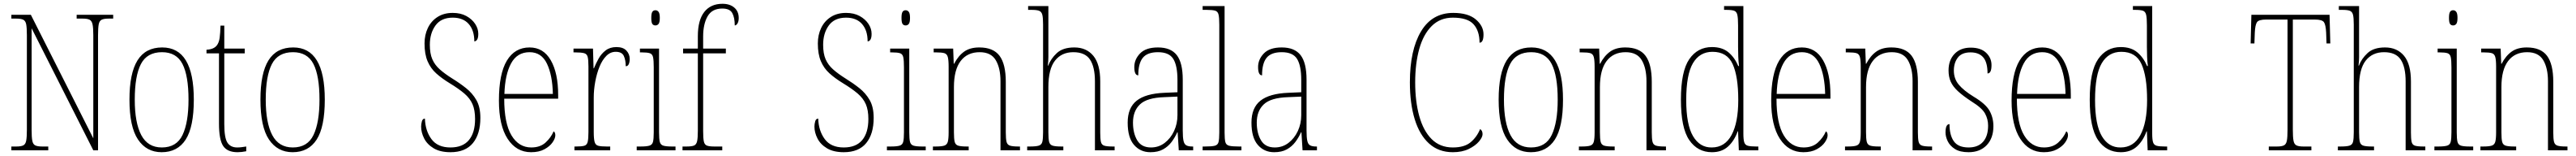

<svg xmlns="http://www.w3.org/2000/svg" viewBox="-20 -792 13610 822"><path d="M40 0V-20H66Q91 -20 103 -26Q115 -32 118.5 -51Q122 -70 122 -108V-606Q122 -645 118.5 -663.5Q115 -682 103 -688Q91 -694 66 -694H40V-714H143L473 -63V-606Q473 -645 469 -663.5Q465 -682 453.5 -688Q442 -694 417 -694H385V-714H578V-694H554Q529 -694 517 -688Q505 -682 501.5 -663.5Q498 -645 498 -606V0H473L147 -643V-108Q147 -70 150.5 -51Q154 -32 166 -26Q178 -20 203 -20H235V0Z M834 10Q754 10 709 -57Q664 -124 664 -267Q664 -406 706.5 -474Q749 -542 837 -542Q1004 -542 1004 -267Q1004 -123 961 -56.5Q918 10 834 10ZM835 -15Q913 -15 944.5 -81Q976 -147 976 -267Q976 -393 944 -455Q912 -517 836 -517Q757 -517 724.5 -454.5Q692 -392 692 -267Q692 -145 726.5 -80Q761 -15 835 -15Z M1235 10Q1181 10 1159 -23Q1137 -56 1137 -141V-511H1071V-530Q1109 -532 1125 -552Q1137 -567 1140.5 -592.5Q1144 -618 1145 -657H1165V-536H1273V-511H1165V-138Q1165 -66 1181.5 -40.5Q1198 -15 1233 -15Q1246 -15 1256.5 -16.5Q1267 -18 1281 -20V5Q1256 10 1235 10Z M1526 10Q1446 10 1401 -57Q1356 -124 1356 -267Q1356 -406 1398.5 -474Q1441 -542 1529 -542Q1696 -542 1696 -267Q1696 -123 1653 -56.5Q1610 10 1526 10ZM1527 -15Q1605 -15 1636.5 -81Q1668 -147 1668 -267Q1668 -393 1636 -455Q1604 -517 1528 -517Q1449 -517 1416.5 -454.5Q1384 -392 1384 -267Q1384 -145 1418.5 -80Q1453 -15 1527 -15Z M2360 10Q2306 10 2271.5 -10.5Q2237 -31 2221 -62.5Q2205 -94 2205 -125Q2205 -138 2209 -152.5Q2213 -167 2225 -167Q2227 -103 2259.5 -59Q2292 -15 2360 -15Q2425 -15 2457.5 -54Q2490 -93 2490 -165Q2490 -212 2476.5 -243Q2463 -274 2433 -299.5Q2403 -325 2355 -354Q2314 -379 2284.5 -405.5Q2255 -432 2239 -469.5Q2223 -507 2223 -563Q2223 -608 2240.5 -644.5Q2258 -681 2291.5 -702.5Q2325 -724 2372 -724Q2414 -724 2444 -707.5Q2474 -691 2490.5 -666Q2507 -641 2507 -614Q2507 -593 2501 -583.5Q2495 -574 2486 -574Q2486 -632 2456.5 -665.5Q2427 -699 2372 -699Q2311 -699 2281 -658Q2251 -617 2251 -556Q2251 -510 2264 -480Q2277 -450 2303.5 -426.5Q2330 -403 2370 -378Q2409 -354 2442.5 -327.5Q2476 -301 2497 -264.5Q2518 -228 2518 -171Q2518 -86 2478.5 -38Q2439 10 2360 10Z M2786 10Q2708 10 2662 -60.5Q2616 -131 2616 -262Q2616 -403 2658 -472.5Q2700 -542 2778 -542Q2851 -542 2890 -474.5Q2929 -407 2929 -291V-272H2644Q2644 -142 2682.5 -78.5Q2721 -15 2787 -15Q2834 -15 2862.5 -41Q2891 -67 2905 -100Q2914 -95 2914 -79Q2914 -63 2899.5 -42Q2885 -21 2856.5 -5.5Q2828 10 2786 10ZM2901 -297Q2899 -395 2870 -456Q2841 -517 2778 -517Q2712 -517 2680 -457.5Q2648 -398 2645 -297Z M3015 0V-20H3022Q3053 -20 3067 -24Q3081 -28 3085 -44.5Q3089 -61 3089 -97V-441Q3089 -476 3085 -492Q3081 -508 3065.5 -512Q3050 -516 3017 -516H3010V-536H3113L3116 -432H3118Q3128 -457 3142.5 -483Q3157 -509 3180 -526.5Q3203 -544 3237 -544Q3272 -544 3289.5 -525.5Q3307 -507 3307 -481Q3307 -465 3302 -454Q3297 -443 3286 -443Q3286 -475 3276 -497Q3266 -519 3233 -519Q3205 -519 3183.5 -497.5Q3162 -476 3147.5 -440.5Q3133 -405 3125 -362Q3117 -319 3117 -277V-97Q3117 -61 3121.5 -44.5Q3126 -28 3140.5 -24Q3155 -20 3186 -20H3204V0Z M3443 -658Q3432 -658 3426.5 -666Q3421 -674 3421 -698Q3421 -721 3426.5 -729.5Q3432 -738 3443 -738Q3453 -738 3459.5 -729.5Q3466 -721 3466 -698Q3466 -674 3459.5 -666Q3453 -658 3443 -658ZM3344 0V-20H3364Q3396 -20 3411 -24.5Q3426 -29 3430 -44.5Q3434 -60 3434 -95V-437Q3434 -473 3430.5 -490Q3427 -507 3413.5 -511.5Q3400 -516 3370 -516H3361V-536H3462V-95Q3462 -60 3466 -44.5Q3470 -29 3484.5 -24.5Q3499 -20 3531 -20H3549V0Z M3586 0V-20H3607Q3634 -20 3646.5 -25Q3659 -30 3663 -47.5Q3667 -65 3667 -102V-511H3589V-536H3667V-601Q3667 -686 3701 -729Q3735 -772 3797 -772Q3836 -772 3859.5 -752Q3883 -732 3883 -697Q3883 -679 3876.5 -668.5Q3870 -658 3862 -658Q3862 -699 3849 -723Q3836 -747 3796 -747Q3742 -747 3718.5 -706Q3695 -665 3695 -600V-536H3815V-511H3695V-102Q3695 -65 3698.5 -47.5Q3702 -30 3714.5 -25Q3727 -20 3754 -20H3796V0Z M4438 10Q4384 10 4349.5 -10.5Q4315 -31 4299 -62.5Q4283 -94 4283 -125Q4283 -138 4287 -152.5Q4291 -167 4303 -167Q4305 -103 4337.5 -59Q4370 -15 4438 -15Q4503 -15 4535.5 -54Q4568 -93 4568 -165Q4568 -212 4554.5 -243Q4541 -274 4511 -299.5Q4481 -325 4433 -354Q4392 -379 4362.5 -405.5Q4333 -432 4317 -469.5Q4301 -507 4301 -563Q4301 -608 4318.5 -644.5Q4336 -681 4369.5 -702.5Q4403 -724 4450 -724Q4492 -724 4522 -707.5Q4552 -691 4568.5 -666Q4585 -641 4585 -614Q4585 -593 4579 -583.5Q4573 -574 4564 -574Q4564 -632 4534.5 -665.5Q4505 -699 4450 -699Q4389 -699 4359 -658Q4329 -617 4329 -556Q4329 -510 4342 -480Q4355 -450 4381.5 -426.5Q4408 -403 4448 -378Q4487 -354 4520.5 -327.5Q4554 -301 4575 -264.5Q4596 -228 4596 -171Q4596 -86 4556.5 -38Q4517 10 4438 10Z M4765 -658Q4754 -658 4748.5 -666Q4743 -674 4743 -698Q4743 -721 4748.5 -729.5Q4754 -738 4765 -738Q4775 -738 4781.5 -729.5Q4788 -721 4788 -698Q4788 -674 4781.5 -666Q4775 -658 4765 -658ZM4666 0V-20H4686Q4718 -20 4733 -24.5Q4748 -29 4752 -44.5Q4756 -60 4756 -95V-437Q4756 -473 4752.5 -490Q4749 -507 4735.5 -511.5Q4722 -516 4692 -516H4683V-536H4784V-95Q4784 -60 4788 -44.5Q4792 -29 4806.5 -24.5Q4821 -20 4853 -20H4871V0Z M4909 0V-20H4922Q4954 -20 4968.5 -24.5Q4983 -29 4987.5 -44.5Q4992 -60 4992 -95V-441Q4992 -476 4987.5 -492Q4983 -508 4969 -512Q4955 -516 4925 -516H4913V-536H5016L5019 -456H5021Q5043 -498 5074 -520Q5105 -542 5154 -542Q5228 -542 5261 -498Q5294 -454 5294 -361V-95Q5294 -60 5298 -44.5Q5302 -29 5316.5 -24.5Q5331 -20 5362 -20H5369V0H5266V-364Q5266 -433 5241 -475Q5216 -517 5156 -517Q5091 -517 5055.5 -470.5Q5020 -424 5020 -333V-95Q5020 -60 5024 -44.5Q5028 -29 5042.5 -24.5Q5057 -20 5089 -20H5098V0Z M5407 0V-20H5421Q5453 -20 5468 -24.5Q5483 -29 5487 -44.5Q5491 -60 5491 -95V-663Q5491 -698 5487 -714Q5483 -730 5470.5 -735Q5458 -740 5431 -740H5412V-760H5519V-491Q5519 -471 5516 -446H5518Q5532 -483 5564 -512.5Q5596 -542 5656 -542Q5720 -542 5756.5 -498Q5793 -454 5793 -363V-94Q5793 -61 5796.5 -45Q5800 -29 5814 -24.5Q5828 -20 5859 -20H5869V0H5765V-363Q5765 -439 5739 -478Q5713 -517 5651 -517Q5589 -517 5554 -472.5Q5519 -428 5519 -333V-95Q5519 -60 5523 -44.5Q5527 -29 5541.5 -24.5Q5556 -20 5588 -20H5598V0Z M6058 10Q6005 10 5971.5 -28.5Q5938 -67 5938 -146Q5938 -224 5985.5 -261.5Q6033 -299 6132 -303L6201 -306V-371Q6201 -446 6179 -481.5Q6157 -517 6098 -517Q6042 -517 6018 -487.5Q5994 -458 5994 -395Q5973 -395 5973 -439Q5973 -479 6003.5 -510.5Q6034 -542 6098 -542Q6166 -542 6197.5 -501.5Q6229 -461 6229 -372V-105Q6229 -68 6233 -50Q6237 -32 6248 -26Q6259 -20 6280 -20H6284V0H6208L6202 -95H6200Q6188 -68 6170 -44Q6152 -20 6125 -5Q6098 10 6058 10ZM6061 -15Q6102 -15 6133.5 -39Q6165 -63 6183 -101.5Q6201 -140 6201 -185V-283L6131 -280Q6040 -277 6003 -242Q5966 -207 5966 -146Q5966 -90 5988.5 -52.5Q6011 -15 6061 -15Z M6334 0V-20H6345Q6382 -20 6398 -24Q6414 -28 6418 -43.5Q6422 -59 6422 -94V-662Q6422 -699 6418 -715.5Q6414 -732 6399.5 -736Q6385 -740 6355 -740H6334V-760H6450V-94Q6450 -59 6454 -43.5Q6458 -28 6474.5 -24Q6491 -20 6527 -20H6539V0Z M6712 10Q6659 10 6625.5 -28.5Q6592 -67 6592 -146Q6592 -224 6639.5 -261.5Q6687 -299 6786 -303L6855 -306V-371Q6855 -446 6833 -481.5Q6811 -517 6752 -517Q6696 -517 6672 -487.5Q6648 -458 6648 -395Q6627 -395 6627 -439Q6627 -479 6657.5 -510.5Q6688 -542 6752 -542Q6820 -542 6851.5 -501.5Q6883 -461 6883 -372V-105Q6883 -68 6887 -50Q6891 -32 6902 -26Q6913 -20 6934 -20H6938V0H6862L6856 -95H6854Q6842 -68 6824 -44Q6806 -20 6779 -5Q6752 10 6712 10ZM6715 -15Q6756 -15 6787.5 -39Q6819 -63 6837 -101.5Q6855 -140 6855 -185V-283L6785 -280Q6694 -277 6657 -242Q6620 -207 6620 -146Q6620 -90 6642.5 -52.5Q6665 -15 6715 -15Z M7656 10Q7581 10 7530.5 -35.5Q7480 -81 7454.5 -164Q7429 -247 7429 -358Q7429 -528 7487.5 -626Q7546 -724 7658 -724Q7737 -724 7777.5 -689.5Q7818 -655 7818 -611Q7818 -567 7797 -567Q7797 -629 7765.5 -664Q7734 -699 7656 -699Q7589 -699 7544.5 -655Q7500 -611 7478.5 -534Q7457 -457 7457 -358Q7457 -258 7478.5 -180.5Q7500 -103 7544 -59Q7588 -15 7656 -15Q7717 -15 7750 -42.5Q7783 -70 7800 -112Q7813 -104 7813 -85Q7813 -69 7794 -46.5Q7775 -24 7740 -7Q7705 10 7656 10Z M8068 10Q7988 10 7943 -57Q7898 -124 7898 -267Q7898 -406 7940.5 -474Q7983 -542 8071 -542Q8238 -542 8238 -267Q8238 -123 8195 -56.5Q8152 10 8068 10ZM8069 -15Q8147 -15 8178.5 -81Q8210 -147 8210 -267Q8210 -393 8178 -455Q8146 -517 8070 -517Q7991 -517 7958.5 -454.5Q7926 -392 7926 -267Q7926 -145 7960.5 -80Q7995 -15 8069 -15Z M8322 0V-20H8335Q8367 -20 8381.5 -24.5Q8396 -29 8400.5 -44.5Q8405 -60 8405 -95V-441Q8405 -476 8400.5 -492Q8396 -508 8382 -512Q8368 -516 8338 -516H8326V-536H8429L8432 -456H8434Q8456 -498 8487 -520Q8518 -542 8567 -542Q8641 -542 8674 -498Q8707 -454 8707 -361V-95Q8707 -60 8711 -44.5Q8715 -29 8729.5 -24.5Q8744 -20 8775 -20H8782V0H8679V-364Q8679 -433 8654 -475Q8629 -517 8569 -517Q8504 -517 8468.5 -470.5Q8433 -424 8433 -333V-95Q8433 -60 8437 -44.5Q8441 -29 8455.5 -24.5Q8470 -20 8502 -20H8511V0Z M9025 10Q8949 10 8905 -54Q8861 -118 8861 -267Q8861 -416 8905 -480Q8949 -544 9025 -544Q9079 -544 9112 -516.5Q9145 -489 9164 -444H9168Q9165 -468 9164 -493.5Q9163 -519 9163 -544V-658Q9163 -697 9159 -714Q9155 -731 9142 -735.5Q9129 -740 9100 -740H9089V-760H9191V-88Q9191 -57 9195.5 -42.5Q9200 -28 9214.5 -24Q9229 -20 9259 -20H9270V0H9167L9163 -100H9161Q9143 -50 9110 -20Q9077 10 9025 10ZM9024 -15Q9093 -15 9128.5 -80.5Q9164 -146 9164 -265Q9164 -389 9134.5 -454Q9105 -519 9028 -519Q8960 -519 8924.5 -459Q8889 -399 8889 -265Q8889 -135 8925 -74.5Q8961 -14 9024 -15Z M9508 10Q9430 10 9384 -60.5Q9338 -131 9338 -262Q9338 -403 9380 -472.5Q9422 -542 9500 -542Q9573 -542 9612 -474.5Q9651 -407 9651 -291V-272H9366Q9366 -142 9404.5 -78.5Q9443 -15 9509 -15Q9556 -15 9584.5 -41Q9613 -67 9627 -100Q9636 -95 9636 -79Q9636 -63 9621.5 -42Q9607 -21 9578.5 -5.5Q9550 10 9508 10ZM9623 -297Q9621 -395 9592 -456Q9563 -517 9500 -517Q9434 -517 9402 -457.5Q9370 -398 9367 -297Z M9728 0V-20H9741Q9773 -20 9787.5 -24.5Q9802 -29 9806.5 -44.5Q9811 -60 9811 -95V-441Q9811 -476 9806.5 -492Q9802 -508 9788 -512Q9774 -516 9744 -516H9732V-536H9835L9838 -456H9840Q9862 -498 9893 -520Q9924 -542 9973 -542Q10047 -542 10080 -498Q10113 -454 10113 -361V-95Q10113 -60 10117 -44.5Q10121 -29 10135.5 -24.5Q10150 -20 10181 -20H10188V0H10085V-364Q10085 -433 10060 -475Q10035 -517 9975 -517Q9910 -517 9874.5 -470.5Q9839 -424 9839 -333V-95Q9839 -60 9843 -44.5Q9847 -29 9861.5 -24.5Q9876 -20 9908 -20H9917V0Z M10381 10Q10335 10 10308.5 -7Q10282 -24 10270.5 -48Q10259 -72 10259 -94Q10259 -138 10280 -138Q10280 -80 10303 -47.5Q10326 -15 10381 -15Q10431 -15 10457.5 -45Q10484 -75 10484 -130Q10484 -164 10468 -193.5Q10452 -223 10397 -257Q10351 -287 10324.5 -311.5Q10298 -336 10286.5 -361.5Q10275 -387 10275 -421Q10275 -475 10306.5 -508Q10338 -541 10392 -541Q10445 -541 10473.5 -514Q10502 -487 10502 -449Q10502 -405 10481 -405Q10481 -463 10458.5 -489.5Q10436 -516 10391 -516Q10345 -516 10324 -488.5Q10303 -461 10303 -420Q10303 -377 10329 -346Q10355 -315 10407 -283Q10471 -245 10491.5 -208.5Q10512 -172 10512 -127Q10512 -64 10476.5 -27Q10441 10 10381 10Z M10778 10Q10700 10 10654 -60.5Q10608 -131 10608 -262Q10608 -403 10650 -472.5Q10692 -542 10770 -542Q10843 -542 10882 -474.5Q10921 -407 10921 -291V-272H10636Q10636 -142 10674.5 -78.5Q10713 -15 10779 -15Q10826 -15 10854.5 -41Q10883 -67 10897 -100Q10906 -95 10906 -79Q10906 -63 10891.5 -42Q10877 -21 10848.5 -5.5Q10820 10 10778 10ZM10893 -297Q10891 -395 10862 -456Q10833 -517 10770 -517Q10704 -517 10672 -457.5Q10640 -398 10637 -297Z M11185 10Q11109 10 11065 -54Q11021 -118 11021 -267Q11021 -416 11065 -480Q11109 -544 11185 -544Q11239 -544 11272 -516.5Q11305 -489 11324 -444H11328Q11325 -468 11324 -493.5Q11323 -519 11323 -544V-658Q11323 -697 11319 -714Q11315 -731 11302 -735.5Q11289 -740 11260 -740H11249V-760H11351V-88Q11351 -57 11355.5 -42.5Q11360 -28 11374.5 -24Q11389 -20 11419 -20H11430V0H11327L11323 -100H11321Q11303 -50 11270 -20Q11237 10 11185 10ZM11184 -15Q11253 -15 11288.5 -80.5Q11324 -146 11324 -265Q11324 -389 11294.5 -454Q11265 -519 11188 -519Q11120 -519 11084.5 -459Q11049 -399 11049 -265Q11049 -135 11085 -74.5Q11121 -14 11184 -15Z M11967 0V-20H12010Q12035 -20 12047 -26Q12059 -32 12062.5 -51Q12066 -70 12066 -108V-689H11953Q11914 -689 11904.5 -675Q11895 -661 11893 -620L11891 -563H11871L11875 -714H12288L12292 -563H12272L12270 -620Q12268 -661 12258.5 -675Q12249 -689 12210 -689H12094V-108Q12094 -70 12097.5 -51Q12101 -32 12113 -26Q12125 -20 12150 -20H12192V0Z M12332 0V-20H12346Q12378 -20 12393 -24.5Q12408 -29 12412 -44.5Q12416 -60 12416 -95V-663Q12416 -698 12412 -714Q12408 -730 12395.5 -735Q12383 -740 12356 -740H12337V-760H12444V-491Q12444 -471 12441 -446H12443Q12457 -483 12489 -512.5Q12521 -542 12581 -542Q12645 -542 12681.5 -498Q12718 -454 12718 -363V-94Q12718 -61 12721.5 -45Q12725 -29 12739 -24.5Q12753 -20 12784 -20H12794V0H12690V-363Q12690 -439 12664 -478Q12638 -517 12576 -517Q12514 -517 12479 -472.5Q12444 -428 12444 -333V-95Q12444 -60 12448 -44.5Q12452 -29 12466.5 -24.5Q12481 -20 12513 -20H12523V0Z M12941 -658Q12930 -658 12924.5 -666Q12919 -674 12919 -698Q12919 -721 12924.5 -729.5Q12930 -738 12941 -738Q12951 -738 12957.5 -729.5Q12964 -721 12964 -698Q12964 -674 12957.5 -666Q12951 -658 12941 -658ZM12842 0V-20H12862Q12894 -20 12909 -24.5Q12924 -29 12928 -44.5Q12932 -60 12932 -95V-437Q12932 -473 12928.5 -490Q12925 -507 12911.5 -511.5Q12898 -516 12868 -516H12859V-536H12960V-95Q12960 -60 12964 -44.5Q12968 -29 12982.5 -24.5Q12997 -20 13029 -20H13047V0Z M13085 0V-20H13098Q13130 -20 13144.5 -24.5Q13159 -29 13163.5 -44.5Q13168 -60 13168 -95V-441Q13168 -476 13163.5 -492Q13159 -508 13145 -512Q13131 -516 13101 -516H13089V-536H13192L13195 -456H13197Q13219 -498 13250 -520Q13281 -542 13330 -542Q13404 -542 13437 -498Q13470 -454 13470 -361V-95Q13470 -60 13474 -44.5Q13478 -29 13492.5 -24.5Q13507 -20 13538 -20H13545V0H13442V-364Q13442 -433 13417 -475Q13392 -517 13332 -517Q13267 -517 13231.5 -470.5Q13196 -424 13196 -333V-95Q13196 -60 13200 -44.5Q13204 -29 13218.5 -24.5Q13233 -20 13265 -20H13274V0Z"/></svg>

Font: Noto Serif Sinhala Condensed Thin
Style: Regular
Weight: 100
Width: 3
Designer: Jelle Bosma - Monotype Design Team
Foundry: Monotype Imaging Inc.
Version: Version 2.007; ttfautohint (v1.8.4.7-5d5b)